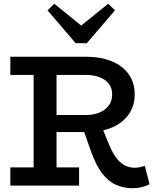

<svg xmlns="http://www.w3.org/2000/svg" viewBox="-20 -988 829 1022"><path d="M240 -285V-376H441Q476 -376 507 -388Q538 -400 557.5 -424.5Q577 -449 577 -486Q577 -520 558.5 -543Q540 -566 509 -577.5Q478 -589 441 -589H35V-686H437Q516 -686 574.5 -662Q633 -638 665 -593Q697 -548 697 -486Q697 -425 665.5 -379.5Q634 -334 576.5 -309.5Q519 -285 440 -285ZM35 0V-97H401V0ZM159 -54V-630H281V-54ZM683 14Q637 13 597 -4.5Q557 -22 523.5 -65.5Q490 -109 463 -186L423 -300L522 -313L561 -217Q583 -165 606 -139Q629 -113 652 -104Q675 -95 696 -95Q715 -95 727.5 -98.5Q740 -102 751 -105L776 -7Q759 2 735 8Q711 14 683 14ZM556 -968 592 -933 442 -758H383L233 -933L269 -968L412 -852Z"/></svg>

Font: BioRhyme SemiBold
Style: Regular
Weight: 600
Designer: Aoife Mooney
Foundry: Aoife Mooney Type
Version: Version 1.600;gftools[0.9.33]